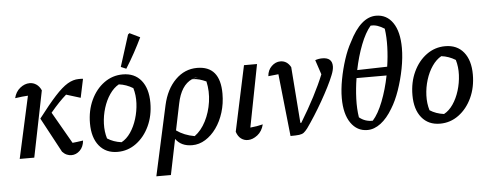

<svg xmlns="http://www.w3.org/2000/svg" viewBox="-57 -914 3201 1261"><g transform="rotate(-5 1543.0 -284.0)"><path d="M42 0 132 -409Q113 -408 93.5 -406Q74 -404 47 -400Q57 -442 87 -466Q117 -490 150 -490Q174 -490 194 -476.5Q214 -463 226 -436L138 0ZM200 -252Q268 -341 315.5 -393Q363 -445 400 -467Q437 -489 474 -489Q481 -489 488 -489Q495 -489 502 -488L476 -365L382 -394Q358 -373 333 -347Q308 -321 277 -284L397 -75Q411 -76 427.5 -78.5Q444 -81 467 -84Q463 -42 438.5 -18.5Q414 5 383 5Q368 5 352.5 -1.5Q337 -8 323 -23Z M687 10Q610 10 566 -44Q522 -98 522 -192Q522 -277 554 -345.5Q586 -414 641 -454Q696 -494 764 -494Q842 -494 885.5 -440.5Q929 -387 929 -293Q929 -208 897 -139.5Q865 -71 810 -30.5Q755 10 687 10ZM718 -51Q752 -69 778 -107Q804 -145 819.5 -195Q835 -245 837.5 -298Q840 -351 826 -398Q782 -425 733 -431Q699 -412 672.5 -373.5Q646 -335 630.5 -285Q615 -235 613 -182.5Q611 -130 625 -84Q665 -58 718 -51ZM791 -529 756 -544 822 -752 832 -760 900 -727Q877 -679 850 -629.5Q823 -580 791 -529Z M926 192 1027 -269Q1050 -372 1111 -433Q1172 -494 1254 -494Q1406 -494 1406 -311Q1406 -246 1388 -188Q1370 -130 1338.5 -86Q1307 -42 1266 -16.5Q1225 9 1179 9Q1106 9 1070 -42L1022 192ZM1256 -434Q1234 -432 1215 -424ZM1117 -271 1081 -97Q1131 -61 1200 -49Q1244 -81 1273.5 -138.5Q1303 -196 1313 -265Q1323 -334 1308 -400Q1286 -410 1263.5 -416.5Q1241 -423 1215 -423Q1141 -390 1117 -271Z M1652 -87Q1641 -42 1609.5 -17.5Q1578 7 1546 7Q1521 7 1501 -8Q1481 -23 1471 -54L1563 -485H1649L1569 -73Q1613 -77 1652 -87Z M1905 -75Q2010 -247 2064 -381L2032 -477Q2055 -485 2079 -485Q2144 -485 2144 -427Q2144 -403 2130 -369Q2117 -336 2095.5 -293.5Q2074 -251 2047.5 -204.5Q2021 -158 1993 -114Q1965 -70 1940 -35Q1926 -17 1915 -8.5Q1904 0 1884.5 2.5Q1865 5 1827 5L1783 -406Q1745 -403 1716 -399Q1719 -439 1745 -464Q1771 -489 1803 -489Q1847 -489 1871 -445L1899 -75Z M2334 10Q2266 10 2225 -49Q2184 -108 2184 -213Q2184 -270 2196.5 -336.5Q2209 -403 2229.5 -466Q2250 -529 2276 -575Q2354 -733 2455 -733Q2525 -733 2565.5 -674Q2606 -615 2606 -507Q2606 -444 2592 -371.5Q2578 -299 2554.5 -231.5Q2531 -164 2501 -116Q2465 -55 2422 -22.5Q2379 10 2334 10ZM2414 -671Q2378 -629 2348.5 -553Q2319 -477 2301 -388L2499 -393Q2509 -458 2511 -522.5Q2513 -587 2505 -643Q2482 -658 2459.5 -665.5Q2437 -673 2414 -671ZM2374 -48Q2411 -89 2441.5 -167Q2472 -245 2490 -336H2292Q2281 -268 2278.5 -201Q2276 -134 2285 -78Q2324 -46 2374 -48Z M2813 10Q2736 10 2692 -44Q2648 -98 2648 -192Q2648 -277 2680 -345.5Q2712 -414 2767 -454Q2822 -494 2890 -494Q2968 -494 3011.5 -440.5Q3055 -387 3055 -293Q3055 -208 3023 -139.5Q2991 -71 2936 -30.5Q2881 10 2813 10ZM2844 -51Q2878 -69 2904 -107Q2930 -145 2945.5 -195Q2961 -245 2963.5 -298Q2966 -351 2952 -398Q2908 -425 2859 -431Q2825 -412 2798.5 -373.5Q2772 -335 2756.5 -285Q2741 -235 2739 -182.5Q2737 -130 2751 -84Q2791 -58 2844 -51Z"/></g></svg>

Font: Piazzolla Medium
Style: Italic
Weight: 500
Italic angle: -11.3°
Designer: Juan Pablo del Peral
Foundry: Huerta Tipografica
Version: Version 1.330